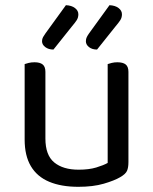

<svg xmlns="http://www.w3.org/2000/svg" viewBox="-20 -707 590 740"><path d="M75 -169V-260H155V-173Q155 -109 189 -81Q223 -53 283 -53Q323 -53 351 -61.5Q379 -70 395 -79V-260H475V-82Q475 -61 469.5 -48.5Q464 -36 443 -24Q421 -11 380 1Q339 13 282 13Q216 13 169.5 -6.5Q123 -26 99 -66.5Q75 -107 75 -169ZM475 -208H395V-460Q400 -462 410.5 -464.5Q421 -467 432 -467Q454 -467 464.5 -458.5Q475 -450 475 -430ZM155 -208H75V-460Q80 -462 90.5 -464.5Q101 -467 113 -467Q134 -467 144.5 -458.5Q155 -450 155 -430ZM155 -578 234 -687Q256 -686 269 -676Q282 -666 282 -652Q282 -639 275.5 -629Q269 -619 257 -605L186 -516Q167 -516 154.5 -525.5Q142 -535 142 -548Q142 -557 146 -564Q150 -571 155 -578ZM323 -578 402 -687Q424 -686 437 -676Q450 -666 450 -652Q450 -639 443.5 -629Q437 -619 425 -605L354 -516Q335 -516 323 -525.5Q311 -535 311 -548Q311 -557 314.5 -564Q318 -571 323 -578Z"/></svg>

Font: Baloo Paaji 2
Style: Regular
Weight: 400
Designer: Shuchita Grover, Noopur Datye and Ek Type
Foundry: Ek Type
Version: Version 1.700